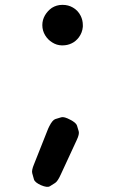

<svg xmlns="http://www.w3.org/2000/svg" viewBox="-20 -585 474 773"><path d="M230.5 -565.4Q208 -565.4 188.5 -553.2Q171.9 -541.5 161.1 -523.4Q150.4 -504.9 150.4 -483.9Q150.4 -461.4 162.1 -442.4Q172.9 -424.8 190.4 -414.1Q208 -402.8 228.5 -402.3H231.4Q252 -402.3 268.6 -410.6Q284.7 -418 297.4 -434.6Q311.5 -453.6 313.5 -477.1V-478V-483.9Q313.5 -503.9 304.7 -521.5Q293.9 -543 273.4 -554.7Q254.9 -565.4 232.4 -565.4ZM262.7 -103Q238.3 -116.2 226.6 -112.8Q214.8 -109.4 203.1 -105.7Q191.4 -102.1 178.7 -77.1Q176.3 -72.8 173.8 -66.9L117.2 75.7Q106.4 101.1 109.9 113Q113.3 125 116.7 137.2Q120.1 149.4 145 160.6Q170.4 171.4 180.9 164.8Q191.4 158.2 201.9 151.6Q212.4 145 225.1 116.7L288.6 -20.5Q300.3 -44.9 296.9 -56.4Q293.5 -67.9 290 -79.3Q286.6 -90.8 262.7 -103Z"/></svg>

Font: Comic Relief
Style: Bold
Weight: 700
Designer: Jeff Davis
Foundry: Loudifier
Version: Version 1.200; ttfautohint (v1.8.4.7-5d5b)